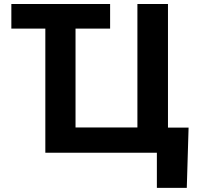

<svg xmlns="http://www.w3.org/2000/svg" viewBox="-20 -747 973 939"><path d="M518.5 -727.3V-607.2H349.4V-123.6H652V-727.3H801.5V-122.9H902.3L893.5 171.9H747.2V0H201.7V-607.2H35.5V-727.3Z"/></svg>

Font: Inter UI
Style: Bold
Weight: 700
Designer: Rasmus Andersson
Foundry: rsms
Version: 3.2;8d6f07862